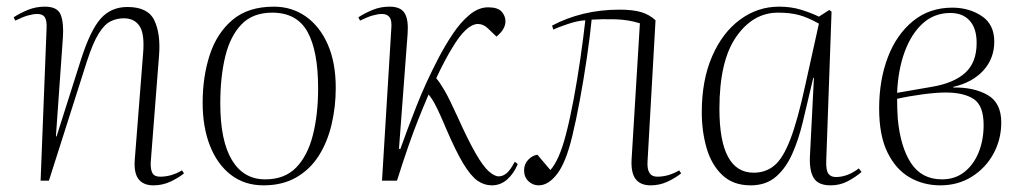

<svg xmlns="http://www.w3.org/2000/svg" viewBox="-20 -543 3065 577"><path d="M533 -22Q517 -9 493 2.5Q469 14 441 14Q411 14 396.5 -4.5Q382 -23 385 -63L410 -382Q415 -441 399.5 -464.5Q384 -488 352 -488Q331 -488 312.5 -479Q294 -470 276.5 -442Q259 -414 241 -358L127 0H102L120 -458Q121 -482 114.5 -491.5Q108 -501 92 -501Q80 -501 64 -496.5Q48 -492 26 -481L21 -491Q41 -504 64.5 -513.5Q88 -523 115 -523Q153 -523 162.5 -498.5Q172 -474 169 -430L148 -133H150L224 -366Q252 -453 283 -487.5Q314 -522 363 -522Q425 -522 444 -481.5Q463 -441 458 -377L433 -56Q432 -34 438 -23Q444 -12 461 -12Q495 -12 527 -31Z M772 14Q715 14 674 -17.5Q633 -49 611 -105Q589 -161 589 -234Q589 -313 610.5 -378.5Q632 -444 679 -483.5Q726 -523 803 -523Q857 -523 899 -493.5Q941 -464 965 -409.5Q989 -355 989 -279Q989 -222 976.5 -169Q964 -116 938 -75Q912 -34 870.5 -10Q829 14 772 14ZM777 -4Q835 -4 869.5 -39Q904 -74 920 -136Q936 -198 936 -278Q936 -390 904 -447.5Q872 -505 798 -505Q740 -505 706 -470Q672 -435 657 -373.5Q642 -312 642 -232Q642 -120 677 -62Q712 -4 777 -4Z M1179 -96 1183 -95Q1204 -154 1231.5 -224Q1259 -294 1298 -369Q1318 -407 1341 -441.5Q1364 -476 1391 -498.5Q1418 -521 1447 -521Q1476 -521 1487.5 -508Q1499 -495 1499 -479Q1499 -455 1472 -433L1447 -457Q1433 -471 1416 -471Q1381 -470 1339 -399Q1329 -383 1316 -358.5Q1303 -334 1291 -308Q1302 -295 1316 -271Q1330 -247 1355 -192Q1387 -121 1409.5 -82Q1432 -43 1449 -28Q1466 -13 1479 -13Q1491 -13 1502.5 -22.5Q1514 -32 1527 -57L1536 -50Q1524 -21 1504 -3.5Q1484 14 1458 14Q1435 14 1415 0Q1395 -14 1372.5 -51Q1350 -88 1320 -158Q1304 -196 1294.5 -215.5Q1285 -235 1279 -244Q1273 -253 1268 -259Q1250 -217 1236 -181.5Q1222 -146 1207.5 -104.5Q1193 -63 1173 0H1128L1156 -458Q1158 -482 1150.5 -491.5Q1143 -501 1128 -501Q1116 -501 1100 -496.5Q1084 -492 1062 -481L1057 -491Q1077 -504 1100.5 -513.5Q1124 -523 1151 -523Q1184 -523 1196 -503.5Q1208 -484 1205 -442Z M1639 -466Q1682 -489 1733 -501.5Q1784 -514 1842 -514Q1882 -514 1907 -506.5Q1932 -499 1950 -482L1926 -58Q1923 -12 1955 -12Q1989 -12 2021 -31L2027 -22Q2011 -9 1987 2.5Q1963 14 1935 14Q1905 14 1890.5 -4.5Q1876 -23 1878 -63L1903 -473Q1868 -484 1829 -485Q1790 -486 1758 -484Q1753 -433 1743.5 -368.5Q1734 -304 1722.5 -242Q1711 -180 1700 -135Q1681 -55 1654.5 -20.5Q1628 14 1599 14Q1581 14 1568 1.5Q1555 -11 1555 -31Q1555 -50 1567.5 -63Q1580 -76 1595 -78L1634 -32Q1661 -62 1681 -140Q1693 -186 1704 -245Q1715 -304 1724 -366Q1733 -428 1739 -482Q1717 -481 1687 -471Q1657 -461 1643 -454Z M2463 -59Q2462 -31 2469.5 -21Q2477 -11 2492 -11Q2527 -11 2561 -37L2569 -26Q2550 -10 2527 2Q2504 14 2476 14Q2439 14 2425.5 -8Q2412 -30 2414 -73L2426 -309H2424L2392 -174Q2380 -124 2361 -81Q2342 -38 2312 -12Q2282 14 2236 14Q2183 14 2150.5 -17Q2118 -48 2103.5 -98Q2089 -148 2089 -206Q2089 -302 2120 -373.5Q2151 -445 2204 -484Q2257 -523 2321 -523Q2357 -523 2386.5 -514Q2416 -505 2441 -493L2472 -513L2479 -508ZM2245 -24Q2281 -24 2307 -45.5Q2333 -67 2355 -124Q2377 -181 2400 -287L2441 -472Q2407 -491 2380.5 -498Q2354 -505 2318 -505Q2243 -505 2192.5 -432.5Q2142 -360 2142 -216Q2142 -24 2245 -24Z M2806 14Q2755 14 2713.5 -10Q2672 -34 2647 -85Q2622 -136 2622 -217Q2622 -302 2648 -370.5Q2674 -439 2723.5 -479.5Q2773 -520 2842 -520Q2892 -520 2930 -495Q2968 -470 2968 -418Q2968 -367 2935 -331Q2902 -295 2845 -282V-280Q2907 -281 2948 -257.5Q2989 -234 2989 -175Q2989 -124 2965.5 -81Q2942 -38 2900.5 -12Q2859 14 2806 14ZM2676 -264 2780 -282Q2846 -293 2880.5 -324Q2915 -355 2915 -414Q2915 -458 2894 -481Q2873 -504 2836 -504Q2788 -504 2753.5 -473Q2719 -442 2699 -388Q2679 -334 2676 -264ZM2811 -4Q2850 -4 2878 -26Q2906 -48 2921 -85Q2936 -122 2936 -167Q2936 -226 2906 -245.5Q2876 -265 2822 -265Q2794 -265 2752.5 -259.5Q2711 -254 2676 -246Q2676 -228 2676.5 -215.5Q2677 -203 2678 -186Q2686 -101 2718 -52.5Q2750 -4 2811 -4Z"/></svg>

Font: Literata 72pt ExtraLight
Style: Italic
Weight: 200
Italic angle: -2°
Designer: Latin by Veronika Burian and Jose Scaglione. Greek by Irene Vlachou. Cyrillic by Vera Evstafieva
Foundry: TypeTogether
Version: Version 3.002